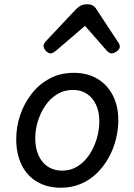

<svg xmlns="http://www.w3.org/2000/svg" viewBox="-20 -860 629 899"><path d="M265 19Q201 19 153.5 -9Q106 -37 81 -88.5Q56 -140 56 -209Q56 -265 74 -319.5Q92 -374 127 -419.5Q162 -465 212 -492Q262 -519 326 -519Q390 -519 437 -490.5Q484 -462 509 -412Q534 -362 534 -297Q534 -254 523 -209Q512 -164 489.5 -123Q467 -82 434.5 -50Q402 -18 359.5 0.5Q317 19 265 19ZM271 -61Q312 -61 344 -81.5Q376 -102 398.5 -136Q421 -170 433 -210.5Q445 -251 445 -292Q445 -337 429.5 -370Q414 -403 386.5 -421Q359 -439 322 -439Q280 -439 247 -418.5Q214 -398 191.5 -364.5Q169 -331 157 -291.5Q145 -252 145 -213Q145 -167 160.5 -132.5Q176 -98 204.5 -79.5Q233 -61 271 -61ZM217 -610Q206 -610 195 -621.5Q184 -633 184 -644Q184 -650 186.5 -655Q189 -660 193 -665L337 -818Q348 -829 360 -834.5Q372 -840 389 -840Q405 -840 415.5 -833.5Q426 -827 432 -816L534 -661Q539 -654 540 -649.5Q541 -645 541 -641Q541 -630 527 -620Q513 -610 503 -610Q495 -610 489 -614.5Q483 -619 478 -625L378 -739L244 -624Q237 -619 230.5 -614.5Q224 -610 217 -610Z"/></svg>

Font: Playwrite DE VA
Style: Regular
Weight: 400
Designer: Veronika Burian, José Scaglione
Foundry: TypeTogether
Version: Version 1.002